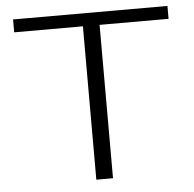

<svg xmlns="http://www.w3.org/2000/svg" viewBox="-49 -707 764 757"><g transform="rotate(-5 333.0 -329.0)"><path d="M641 -607H368V0H302V-607H30V-658H641Z"/></g></svg>

Font: Ysabeau Semilight
Style: Regular
Weight: 300
Designer: Christian Thalmann (Catharsis Fonts)
Version: Version 0.003